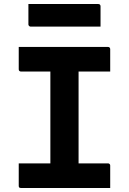

<svg xmlns="http://www.w3.org/2000/svg" viewBox="-20 -933 640 953"><path d="M370 -75H226L230 -116Q230 -133 230 -154Q230 -175 230 -192Q230 -246 230 -300Q230 -354 230 -407.5Q230 -461 230 -515.5Q230 -570 230 -625H375L370 -584Q370 -568 370 -548Q370 -528 370 -511Q370 -456 370 -401.5Q370 -347 370 -292.5Q370 -238 370 -184Q370 -130 370 -75ZM527 0H84Q81 0 79 -0.5Q77 -1 75.5 -2.5Q74 -4 73.5 -6Q73 -8 73 -11Q73 -31 73 -49Q73 -67 73 -84.5Q73 -102 73 -122H516Q520 -122 522 -120.5Q524 -119 525.5 -117Q527 -115 527 -111Q527 -91 527 -73.5Q527 -56 527 -38Q527 -20 527 0ZM73 -700H516Q521 -700 524 -697Q527 -694 527 -689Q527 -674 527 -660Q527 -646 527 -633Q527 -620 527 -606.5Q527 -593 527 -578H84Q79 -578 76 -581Q73 -584 73 -589Q73 -604 73 -617.5Q73 -631 73 -644.5Q73 -658 73 -672Q73 -686 73 -700ZM121 -913H468Q473 -913 476 -910Q479 -907 479 -902Q479 -876 479 -851.5Q479 -827 479 -801H132Q129 -801 126.5 -802.5Q124 -804 122.5 -806.5Q121 -809 121 -812Q121 -838 121 -862.5Q121 -887 121 -913Z"/></svg>

Font: Recursive Monospace
Style: Bold
Weight: 700
Version: Version 1.047